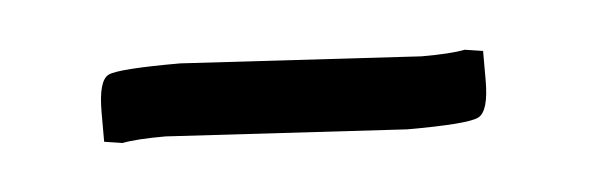

<svg xmlns="http://www.w3.org/2000/svg" viewBox="-24 -397 424 137"><g transform="rotate(-5 188.5 -328.5)"><path d="M107 -359 279 -349Q300 -349 310 -351L323 -349V-328Q323 -306 315.5 -302Q308 -298 264 -298L92 -308Q71 -308 61 -306L48 -308V-329Q48 -352 55.5 -355.5Q63 -359 107 -359Z"/></g></svg>

Font: Economica
Style: Regular
Weight: 400
Designer: Vicente Lamonaca
Foundry: Vicente Lamonaca
Version: Version 1.101